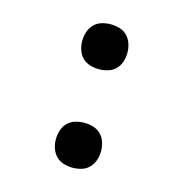

<svg xmlns="http://www.w3.org/2000/svg" viewBox="-87 -618 673 706"><g transform="rotate(15 250.0 -265.0)"><path d="M250 -367Q233 -367 216 -372Q199 -377 187 -389Q175 -401 169.5 -418Q164 -435 164 -452Q164 -470 169.5 -486.5Q175 -503 187 -515.5Q199 -528 216 -533Q233 -538 250 -538Q267 -538 284 -533Q301 -528 313 -515.5Q325 -503 330.5 -486.5Q336 -470 336 -452Q336 -435 330.5 -418Q325 -401 313 -389Q301 -377 284 -372Q267 -367 250 -367ZM250 8Q233 8 216 3Q199 -2 187 -14.5Q175 -27 169.5 -43.5Q164 -60 164 -78Q164 -95 169.5 -112Q175 -129 187 -141Q199 -153 216 -158Q233 -163 250 -163Q267 -163 284 -158Q301 -153 313 -141Q325 -129 330.5 -112Q336 -95 336 -78Q336 -60 330.5 -43.5Q325 -27 313 -14.5Q301 -2 284 3Q267 8 250 8Z"/></g></svg>

Font: Iosevka Slab Medium
Style: Regular
Weight: 500
Monospace: yes
Designer: Belleve Invis
Foundry: Belleve Invis
Version: Version 11.1.1; ttfautohint (v1.8.3)